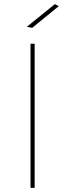

<svg xmlns="http://www.w3.org/2000/svg" viewBox="-20 -911 316 931"><path d="M246 -891 265 -881 136 -776 110 -781ZM128 -699H148V0H128Z"/></svg>

Font: Montserrat arm Thin
Style: Regular
Weight: 250
Designer: Julieta Ulanovsky
Foundry: Julieta Ulanovsky
Version: Version 6.000;PS 006.000;hotconv 1.0.88;makeotf.lib2.5.64775